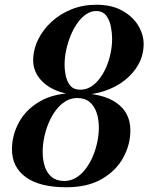

<svg xmlns="http://www.w3.org/2000/svg" viewBox="-20 -780 626 810"><path d="M260 10Q147.5 10 89 -32.5Q30.5 -75 30.5 -150Q30.5 -210 60.2 -264.5Q90 -319 150 -353.2Q210 -387.5 300 -387.5Q412.5 -387.5 471.2 -346.2Q530 -305 530 -230Q530 -170 500 -115Q470 -60 410 -25Q350 10 260 10ZM251 -16.5Q278 -16.5 300.8 -30.2Q323.5 -44 341.2 -67.5Q359 -91 371.5 -120.2Q384 -149.5 390.5 -181Q397 -212.5 397 -242Q397 -276.5 387.5 -304.8Q378 -333 358 -349.8Q338 -366.5 306 -366.5Q279 -366.5 256.2 -352.5Q233.5 -338.5 215.8 -315Q198 -291.5 185.5 -261.8Q173 -232 166.5 -200.5Q160 -169 160 -139.5Q160 -105 169.2 -77Q178.5 -49 198.8 -32.8Q219 -16.5 251 -16.5ZM319.5 -380Q259 -380 214.2 -399.5Q169.5 -419 144.8 -452Q120 -485 120 -525Q120 -570 140.2 -612Q160.5 -654 196.8 -687.5Q233 -721 281.2 -740.5Q329.5 -760 386 -760Q451 -760 495.5 -735.2Q540 -710.5 563 -672.5Q586 -634.5 586 -594.5Q586 -548.5 564.5 -509.2Q543 -470 505.8 -441Q468.5 -412 420.5 -396Q372.5 -380 319.5 -380ZM318.5 -401.5Q343 -401.5 363.5 -414.2Q384 -427 400.5 -448.8Q417 -470.5 428.8 -498.2Q440.5 -526 446.8 -556.5Q453 -587 453 -616.5Q453 -639.5 448 -666.8Q443 -694 428.2 -713.8Q413.5 -733.5 385.5 -733.5Q363.5 -733.5 343.2 -719.8Q323 -706 306.5 -682.5Q290 -659 278 -629.8Q266 -600.5 259.2 -569Q252.5 -537.5 252.5 -508Q252.5 -483.5 257.8 -459Q263 -434.5 277.2 -418Q291.5 -401.5 318.5 -401.5Z"/></svg>

Font: Bodoni Moda 9pt SemiBold
Style: Italic
Weight: 600
Italic angle: -13°
Designer: Owen Earl
Foundry: indestructible type
Version: Version 2.004